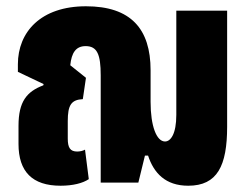

<svg xmlns="http://www.w3.org/2000/svg" viewBox="-20 -582 796 612"><path d="M173 10C212 10 244 2 263 -11L251 -105C244 -101 235 -99 226 -99C204 -99 196 -111 196 -140V-196C196 -247 207 -264 244 -266L254 -334L204 -374C208 -414 222 -435 253 -435C290 -435 301 -408 301 -342V0H421L442 -86H452C470 -31 507 10 580 10C673 10 704 -54 704 -178V-548H542V-216C542 -155 524 -131 506 -131C479 -131 460 -180 460 -257V-358C460 -490 397 -562 254 -562C110 -562 37 -480 37 -377V-353L119 -314L118 -310C65 -290 39 -258 39 -181V-123C39 -35 83 10 173 10Z"/></svg>

Font: Noto Sans Thai ExtCond Blk
Style: Regular
Weight: 900
Width: 2
Designer: Monotype Design Team
Foundry: Monotype Imaging Inc.
Version: Version 2.002